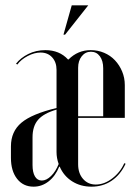

<svg xmlns="http://www.w3.org/2000/svg" viewBox="-20 -691 514 720"><path d="M192 -429Q192 -458 175.5 -476Q159 -494 132 -494Q109 -494 84 -481Q59 -468 45 -449L40 -452Q57 -474 86 -488.5Q115 -503 150 -503Q203 -503 235 -468H237Q272 -503 320 -503Q347 -503 370.5 -493Q394 -483 411 -465Q428 -447 438 -423Q448 -399 448 -372V-249H273V-75Q273 -41 291.5 -20Q310 1 339 1Q371 1 401 -22Q431 -45 446 -79L451 -77Q432 -36 399 -13.5Q366 9 323 9Q282 9 250.5 -11Q219 -31 204 -66H202Q188 -31 162.5 -11Q137 9 106 9Q67 9 44 -20.5Q21 -50 21 -99V-142Q21 -198 60.5 -231Q100 -264 192 -286ZM273 -437V-255H367V-435Q367 -463 354.5 -480Q342 -497 321 -497Q300 -497 286.5 -480Q273 -463 273 -437ZM137 -14Q154 -14 171.5 -31Q189 -48 200 -76Q192 -98 192 -121V-280Q144 -266 123 -242Q102 -218 102 -176V-72Q102 -45 111 -29.5Q120 -14 137 -14ZM218 -561 249 -671H311L224 -561Z"/></svg>

Font: Moniqa SemBd Narrow Display
Style: Regular
Weight: 600
Width: 4
Designer: Rajesh Rajput
Foundry: Rajesh Rajput
Version: Version 1.000